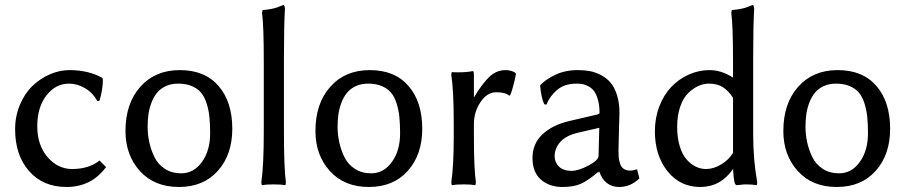

<svg xmlns="http://www.w3.org/2000/svg" viewBox="-20 -725 3593 762"><path d="M253.9 -393.1Q200.7 -393.1 164.3 -346.2Q127.9 -299.3 127.9 -224.1Q127.9 -148.9 168.7 -101.6Q209.5 -54.2 266.1 -54.2Q332.5 -54.2 375 -87.9L400.9 -62Q342.8 17.1 244.1 17.1Q150.9 17.1 95.5 -45.9Q40 -108.9 40 -211.9Q40 -264.2 59.1 -309.3Q78.1 -354.5 108.9 -384Q139.6 -413.6 178.2 -430.2Q216.8 -446.8 255.9 -446.8Q330.1 -446.8 386.2 -416L388.2 -407.2Q388.2 -371.1 375 -325.2L366.2 -324.2Q347.7 -357.4 317.1 -375.2Q286.6 -393.1 253.9 -393.1Z M478 -205.1Q478 -314.5 536.9 -380.6Q595.7 -446.8 693.8 -446.8Q793 -446.8 847.4 -383.8Q901.9 -320.8 901.9 -213.9Q901.9 -111.3 844.7 -47.1Q787.6 17.1 689.9 17.1Q592.8 17.1 535.4 -46.1Q478 -109.4 478 -205.1ZM687 -393.1Q659.7 -393.1 638.4 -383.3Q617.2 -373.5 603.8 -357.4Q590.3 -341.3 581.5 -318.6Q572.8 -295.9 569.3 -272.5Q565.9 -249 565.9 -222.2Q565.9 -191.4 572.3 -161.6Q578.6 -131.8 592.5 -102.5Q606.4 -73.2 634 -55.2Q661.6 -37.1 699.2 -37.1Q749 -37.1 781.5 -82.3Q814 -127.4 814 -195.8Q814 -233.4 811 -261.5Q808.1 -289.6 799.8 -315.4Q791.5 -341.3 777.6 -357.7Q763.7 -374 741 -383.5Q718.3 -393.1 687 -393.1Z M1026.9 -201.2V-481Q1026.9 -623.5 1020 -673.8L1022 -685.1Q1041.5 -686.5 1057.1 -689.7Q1072.8 -692.9 1080.6 -695.8Q1088.4 -698.7 1104 -705.1Q1110.8 -705.1 1110.8 -688Q1106.9 -625 1106.9 -499V-200.2Q1106.9 -58.1 1114.7 -1L1112.8 9.8Q1094.2 6.8 1065.9 6.8Q1037.6 6.8 1019 9.8L1017.1 -1Q1026.9 -68.8 1026.9 -201.2Z M1231.9 -205.1Q1231.9 -314.5 1290.8 -380.6Q1349.6 -446.8 1447.8 -446.8Q1546.9 -446.8 1601.3 -383.8Q1655.8 -320.8 1655.8 -213.9Q1655.8 -111.3 1598.6 -47.1Q1541.5 17.1 1443.8 17.1Q1346.7 17.1 1289.3 -46.1Q1231.9 -109.4 1231.9 -205.1ZM1440.9 -393.1Q1413.6 -393.1 1392.3 -383.3Q1371.1 -373.5 1357.7 -357.4Q1344.2 -341.3 1335.4 -318.6Q1326.7 -295.9 1323.2 -272.5Q1319.8 -249 1319.8 -222.2Q1319.8 -191.4 1326.2 -161.6Q1332.5 -131.8 1346.4 -102.5Q1360.4 -73.2 1387.9 -55.2Q1415.5 -37.1 1453.1 -37.1Q1502.9 -37.1 1535.4 -82.3Q1567.9 -127.4 1567.9 -195.8Q1567.9 -233.4 1564.9 -261.5Q1562 -289.6 1553.7 -315.4Q1545.4 -341.3 1531.5 -357.7Q1517.6 -374 1494.9 -383.5Q1472.2 -393.1 1440.9 -393.1Z M1986.8 -446.8Q2003.4 -446.8 2021 -439L2027.8 -432.1Q2022.5 -402.3 2015.1 -377.4Q2007.8 -352.5 2004.9 -347.2L2001 -345.2Q1986.3 -358.9 1949.7 -358.9Q1913.1 -358.9 1887 -319.8Q1860.8 -280.8 1860.8 -231.9V-180.2Q1860.8 -58.1 1868.7 -1L1866.7 9.8Q1848.1 6.8 1819.8 6.8Q1791.5 6.8 1772.9 9.8L1771 -1Q1780.8 -68.8 1780.8 -180.2V-234.9Q1780.8 -366.7 1771 -428.2L1772.9 -439Q1779.8 -438 1797.9 -438Q1835 -438 1855 -442.9Q1858.4 -442.9 1859.6 -439.7Q1860.8 -436.5 1860.8 -425.8V-337.9Q1892.6 -391.6 1921.1 -419.2Q1949.7 -446.8 1986.8 -446.8Z M2358.4 -217.8 2273.4 -198.2Q2226.1 -187 2203.6 -161.6Q2181.2 -136.2 2181.2 -105Q2181.2 -80.6 2198.5 -63.7Q2215.8 -46.9 2248.5 -46.9Q2275.4 -46.9 2315.2 -67.9Q2355 -88.9 2355.5 -106ZM2358.4 -41H2354.5V-43Q2312.5 -7.3 2284.2 4.9Q2255.9 17.1 2212.4 17.1Q2160.2 17.1 2126.7 -12.2Q2093.3 -41.5 2093.3 -98.1Q2093.3 -154.3 2132.6 -191.7Q2171.9 -229 2241.2 -245.1L2352.5 -271Q2359.4 -274.4 2359.4 -275.9Q2359.4 -306.6 2353 -329.1Q2346.7 -351.6 2337.6 -363.5Q2328.6 -375.5 2315.2 -382.6Q2301.8 -389.6 2291.3 -391.4Q2280.8 -393.1 2267.6 -393.1Q2219.7 -393.1 2189.9 -367.2Q2160.2 -341.3 2149.4 -310.1L2140.1 -311Q2128.4 -334.5 2123.5 -386.2Q2145 -409.7 2184.1 -428.2Q2223.1 -446.8 2273.4 -446.8Q2298.3 -446.8 2320.1 -442.9Q2341.8 -439 2364.3 -427.5Q2386.7 -416 2402.6 -397.7Q2418.5 -379.4 2428.5 -348.4Q2438.5 -317.4 2438.5 -276.9Q2438.5 -273.4 2436.5 -207.8Q2434.6 -142.1 2434.6 -126Q2434.6 -110.4 2435.5 -100.3Q2436.5 -90.3 2440.7 -76.4Q2444.8 -62.5 2455.1 -55.2Q2465.3 -47.9 2481.4 -47.9Q2492.7 -47.9 2508.3 -53.2L2517.6 -17.1Q2483.4 17.1 2436.5 17.1Q2408.7 17.1 2387.9 1Q2367.2 -15.1 2358.4 -45.9Z M2793.5 -393.1Q2772.9 -393.1 2752.2 -384Q2731.4 -375 2711.7 -356Q2691.9 -336.9 2679.7 -302Q2667.5 -267.1 2667.5 -221.2Q2667.5 -178.2 2677.7 -144.8Q2688 -111.3 2704.8 -92.3Q2721.7 -73.2 2741.2 -63.7Q2760.7 -54.2 2782.2 -54.2Q2812 -54.2 2842 -72.3Q2872.1 -90.3 2889.2 -118.2V-336.9Q2871.1 -364.7 2849.1 -378.9Q2827.1 -393.1 2793.5 -393.1ZM2796.4 -446.8Q2842.8 -446.8 2889.2 -417V-481Q2889.2 -623.5 2882.3 -673.8L2884.3 -685.1Q2903.8 -686.5 2919.4 -689.7Q2935.1 -692.9 2942.9 -695.8Q2950.7 -698.7 2966.3 -705.1Q2973.1 -705.1 2973.1 -688Q2969.2 -626 2969.2 -499V-191.9Q2969.2 -89.8 2985.4 -1L2983.4 9.8Q2963.9 6.8 2938.5 6.8Q2931.2 6.8 2920.9 8.3Q2910.6 9.8 2904.3 9.8Q2900.4 9.8 2897.7 5.1Q2895 0.5 2893.8 -8.1Q2892.6 -16.6 2891.6 -23.9Q2890.6 -31.2 2890.1 -42.2Q2889.6 -53.2 2889.2 -57.1V-54.2Q2839.8 17.1 2759.3 17.1Q2679.2 17.1 2629.2 -45.4Q2579.1 -107.9 2579.1 -204.1Q2579.1 -257.3 2596.9 -303.2Q2614.7 -349.1 2644.5 -380.4Q2674.3 -411.6 2713.9 -429.2Q2753.4 -446.8 2796.4 -446.8Z M3088.9 -205.1Q3088.9 -314.5 3147.7 -380.6Q3206.5 -446.8 3304.7 -446.8Q3403.8 -446.8 3458.3 -383.8Q3512.7 -320.8 3512.7 -213.9Q3512.7 -111.3 3455.6 -47.1Q3398.4 17.1 3300.8 17.1Q3203.6 17.1 3146.2 -46.1Q3088.9 -109.4 3088.9 -205.1ZM3297.9 -393.1Q3270.5 -393.1 3249.3 -383.3Q3228 -373.5 3214.6 -357.4Q3201.2 -341.3 3192.4 -318.6Q3183.6 -295.9 3180.2 -272.5Q3176.8 -249 3176.8 -222.2Q3176.8 -191.4 3183.1 -161.6Q3189.5 -131.8 3203.4 -102.5Q3217.3 -73.2 3244.9 -55.2Q3272.5 -37.1 3310.1 -37.1Q3359.9 -37.1 3392.3 -82.3Q3424.8 -127.4 3424.8 -195.8Q3424.8 -233.4 3421.9 -261.5Q3418.9 -289.6 3410.6 -315.4Q3402.3 -341.3 3388.4 -357.7Q3374.5 -374 3351.8 -383.5Q3329.1 -393.1 3297.9 -393.1Z"/></svg>

Font: Linear Smooth Low Contrast
Style: Regular
Weight: 500
Designer: Philipp H. Poll, Flanker
Foundry: Philipp H. Poll, reworked by Flanker
Version: Version 1.010 | FøM Fix